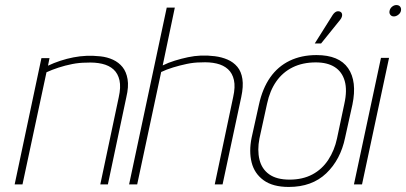

<svg xmlns="http://www.w3.org/2000/svg" viewBox="-20 -730 1608 760"><path d="M450 -345 377 0H407L480 -345Q490 -387 485 -416.5Q480 -446 465 -464.5Q450 -483 427.5 -493.5Q405 -504 377.5 -507Q350 -510 322 -509Q297 -508 271 -503Q245 -498 219 -489.5Q193 -481 170 -470L176 -500H144L38 0H69L164 -444Q186 -454 212 -462.5Q238 -471 266 -476.5Q294 -482 321 -482Q356 -484 384 -477.5Q412 -471 429.5 -455Q447 -439 453 -412Q459 -385 450 -345Z M624 -471 672 -700H640L491 0H523L618 -445Q639 -455 665 -463Q691 -471 719.5 -477Q748 -483 775 -483Q810 -485 837.5 -478.5Q865 -472 882.5 -456Q900 -440 906 -413Q912 -386 903 -346L830 0H861L935 -346Q944 -388 939.5 -417.5Q935 -447 919.5 -465.5Q904 -484 881 -494Q858 -504 830.5 -507.5Q803 -511 775 -510Q750 -509 724 -503.5Q698 -498 672 -490Q646 -482 624 -471Z M1326 -651Q1331 -657 1333 -663Q1335 -669 1334 -674.5Q1333 -680 1328 -683Q1323 -686 1317 -685.5Q1311 -685 1306 -681Q1301 -677 1297 -671L1226 -558H1251ZM1346 -185 1375 -316Q1394 -408 1358 -460Q1322 -512 1233 -512Q1173 -512 1126.5 -489.5Q1080 -467 1049.5 -423.5Q1019 -380 1005 -316L976 -185Q965 -131 976 -87Q987 -43 1023.5 -16.5Q1060 10 1123 10Q1215 10 1271.5 -44Q1328 -98 1346 -185ZM1343 -319 1314 -182Q1304 -135 1279.5 -97.5Q1255 -60 1216.5 -39.5Q1178 -19 1126 -19Q1075 -19 1045.5 -40Q1016 -61 1007 -98.5Q998 -136 1007 -182L1037 -319Q1048 -371 1073.5 -407.5Q1099 -444 1138.5 -463.5Q1178 -483 1230 -483Q1276 -483 1305 -464.5Q1334 -446 1344.5 -409.5Q1355 -373 1343 -319Z M1381 0H1413L1520 -501H1488ZM1549 -710Q1540 -710 1532 -703.5Q1524 -697 1522 -687Q1520 -678 1525 -671.5Q1530 -665 1539 -665Q1548 -665 1556.5 -671.5Q1565 -678 1567 -687Q1569 -697 1564 -703.5Q1559 -710 1549 -710Z"/></svg>

Font: Advent Pro ExtraLight
Style: Italic
Weight: 250
Italic angle: -12°
Version: Version 3.000